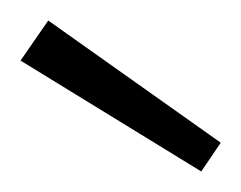

<svg xmlns="http://www.w3.org/2000/svg" viewBox="-20 -736 235 187"><path d="M176 -569 0 -677 27 -716 195 -597Z"/></svg>

Font: DM Sans 9pt ExtraLight
Style: Regular
Weight: 250
Version: Version 4.004;gftools[0.9.30]